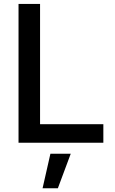

<svg xmlns="http://www.w3.org/2000/svg" viewBox="-20 -748 601 1006"><path d="M77.1 0V-727.5H189.9V-97.2H521.5V0ZM203.1 238.3 244.1 57.6H350.6L283.2 238.3Z"/></svg>

Font: V-Inter
Style: Medium-500
Weight: 500
Designer: Rasmus Andersson
Foundry: rsms
Version: Version 4.000;git-4146feb